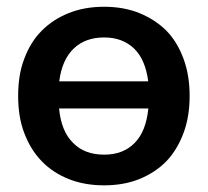

<svg xmlns="http://www.w3.org/2000/svg" viewBox="-20 -541 614 568"><path d="M418.9 -220.2H154.8Q161.1 -152.3 196.3 -118.2Q230 -83.5 288.1 -83.5Q344.7 -83.5 378.4 -118.2Q412.1 -152.3 418.9 -220.2ZM155.3 -300.3H418.5Q410.2 -365.2 376.5 -397.5Q342.3 -430.2 288.1 -430.2Q232.4 -430.2 198.2 -397.5Q163.1 -363.8 155.3 -300.3ZM288.1 -521Q345.7 -521 392.1 -502.4Q439.5 -482.9 472.2 -450.2Q504.4 -417.5 522.9 -367.2Q541 -318.8 541 -257.3Q541 -195.8 522.9 -147.5Q504.4 -97.7 472.2 -64Q439.9 -30.8 392.1 -11.2Q345.7 7.3 288.1 7.3Q230 7.3 183.6 -11.2Q135.7 -30.3 103.5 -64Q70.3 -98.1 51.8 -147.5Q33.7 -193.8 33.7 -257.3Q33.7 -320.8 51.8 -367.2Q70.3 -417 103.5 -450.2Q136.2 -483.4 183.6 -502.4Q230 -521 288.1 -521Z"/></svg>

Font: Lato-SemiBold
Style: Bold
Weight: 500
Designer: Lukasz Dziedzic with Adam Twardoch and Botio Nikoltchev
Foundry: tyPoland Lukasz Dziedzic
Version: ""